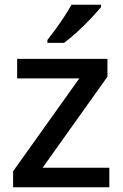

<svg xmlns="http://www.w3.org/2000/svg" viewBox="-20 -786 515 806"><path d="M439 0H35V-67L313 -457H52V-539H431V-464L159 -82H439ZM404 -756Q389 -738 362 -709Q335 -680 304 -652Q273 -624 249 -606H179V-618Q194 -637 213 -663Q232 -689 250 -716.5Q268 -744 280 -766H404Z"/></svg>

Font: Noto Sans Arabic Med
Style: Regular
Weight: 500
Designer: Monotype Design Team, Nadine Chahine, Nizar Qandah and Khaled Hosny
Foundry: Monotype Imaging Inc.
Version: Version 2.012; ttfautohint (v1.8.4.7-5d5b)